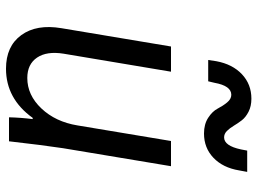

<svg xmlns="http://www.w3.org/2000/svg" viewBox="-129 -719 858 640"><g transform="rotate(90 300.0 -399.0)"><path d="M474 -180Q464 -114 451 0H371Q372 -40 377 -79H373Q309 10 209 10Q134 10 97 -41Q60 -92 74 -175L135 -540H219L159 -182Q150 -126 172 -93.5Q194 -61 240 -61Q297 -61 341.5 -108Q386 -155 398 -228L450 -540H534ZM180 -664 184 -691Q194 -745 227.5 -776.5Q261 -808 309 -808Q334 -808 352.5 -798.5Q371 -789 381 -776Q391 -763 399 -749.5Q407 -736 416.5 -726.5Q426 -717 438 -717Q466 -717 478 -773L482 -794H553L548 -767Q539 -713 506 -681.5Q473 -650 425 -650Q394 -650 372.5 -664Q351 -678 342 -695.5Q333 -713 321.5 -727Q310 -741 296 -741Q266 -741 256 -685L251 -664Z"/></g></svg>

Font: CommitMono
Style: Italic
Weight: 400
Monospace: yes
Designer: Eigil Nikolajsen
Foundry: Eigil Nikolajsen
Version: Version 1.143